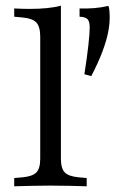

<svg xmlns="http://www.w3.org/2000/svg" viewBox="-20 -653 429 673"><path d="M300 -386.3 275.8 -392.7Q285.5 -454.8 289.9 -495.6Q294.4 -536.3 294.4 -557.3Q294.4 -577.4 287.1 -585.5Q279.8 -593.5 258.9 -594.4V-623.4Q287.9 -622.6 311.3 -624.6Q334.7 -626.6 359.7 -632.3Q362.1 -629 363.3 -616.9Q364.5 -604.8 364.5 -591.9Q364.5 -567.7 358.9 -539.1Q353.2 -510.5 339.5 -473.4Q325.8 -436.3 300 -386.3ZM157.3 -2.4Q119.4 -2.4 89.9 -1.6Q60.5 -0.8 29.8 0V-29L58.9 -31.5Q93.5 -34.7 107.3 -48.4Q121 -62.1 121 -96.8V-206.5H193.5V-96.8Q193.5 -62.1 207.3 -48.4Q221 -34.7 255.6 -31.5L283.9 -29V0Q254 -0.8 224.6 -1.6Q195.2 -2.4 157.3 -2.4ZM121 -206.5V-524.2Q121 -559.7 107.3 -574.2Q93.5 -588.7 57.3 -591.9L29.8 -594.4V-623.4Q45.2 -622.6 57.7 -622.2Q70.2 -621.8 83.9 -621.8Q116.9 -621.8 144.8 -624.6Q172.6 -627.4 193.5 -633.1V-623.4V-206.5Z"/></svg>

Font: Playfair 5pt SemiExpanded Light Light
Style: Regular
Weight: 300
Version: Version 2.203